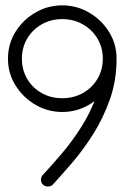

<svg xmlns="http://www.w3.org/2000/svg" viewBox="-20 -679 480 703"><path d="M356.4 -463.9Q356.4 -474.6 363.8 -482Q371.1 -489.4 381.9 -489.4Q392 -489.4 399.4 -482Q406.8 -474.6 406.8 -463.9Q406.8 -384 382.2 -314.6Q357.6 -245.2 320.5 -186.9Q283.4 -128.6 243.8 -82.6Q204.1 -36.6 173.8 -3.5Q166.9 4 155.5 4Q144.8 4 137.4 -3.1Q130 -10.1 130 -20.9Q130 -31.6 137.2 -38.9Q168 -72 205.4 -115.8Q242.9 -159.6 277.2 -213.4Q311.6 -267.2 334 -329.9Q356.4 -392.6 356.4 -463.9ZM208 -659.4Q260.6 -659.4 305.9 -633.1Q351.1 -606.9 378.9 -562.7Q406.8 -518.5 406.8 -463.9Q406.8 -410.2 378.9 -366.1Q351.1 -321.9 305.9 -295.4Q260.6 -269 208 -269Q155 -269 109.8 -295.4Q64.5 -321.9 36.9 -366.1Q9.2 -410.2 9.2 -463.9Q9.2 -518.5 36.9 -562.7Q64.5 -606.9 109.8 -633.1Q155 -659.4 208 -659.4ZM208 -609Q166.1 -609 132.6 -589.8Q99 -570.5 79.6 -537.8Q60.2 -505.1 60.2 -463.9Q60.2 -423.2 79.6 -390.2Q99 -357.2 132.6 -338.3Q166.1 -319.4 208 -319.4Q249.5 -319.4 283.4 -338.3Q317.2 -357.2 336.8 -390.2Q356.4 -423.2 356.4 -463.9Q356.4 -505.1 336.8 -537.8Q317.2 -570.5 283.4 -589.8Q249.5 -609 208 -609Z"/></svg>

Font: Libertine-Super Thin
Style: Regular
Weight: 100
Designer: Bastien Sozeau
Foundry: NBR — Bastien Sozeau
Version: Version 2.003;gftools[0.9.33]